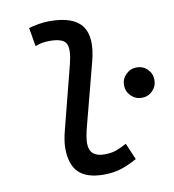

<svg xmlns="http://www.w3.org/2000/svg" viewBox="-84 -816 814 899"><g transform="rotate(-10 323.5 -366.0)"><path d="M338.4 9.8Q257.3 9.8 219 -27.6Q180.7 -64.9 180.7 -143.6Q180.7 -161.1 184.1 -182.6Q187.5 -204.1 194.8 -231.9L270.5 -527.3Q287.6 -593.8 274.2 -622.3Q260.7 -650.9 195.3 -650.9Q178.7 -650.9 161.4 -648.2Q144 -645.5 127 -638.2L111.8 -727.1Q136.2 -733.9 161.1 -738Q186 -742.2 210.9 -742.2Q324.2 -742.2 364.5 -688Q404.8 -633.8 375.5 -521.5L299.8 -231.9Q292 -203.1 288.6 -182.6Q285.2 -162.1 285.2 -147.9Q285.2 -83 357.4 -83Q387.2 -83 409.7 -90.3Q432.1 -97.7 463.4 -114.7L497.1 -36.1Q462.9 -16.6 425 -3.4Q387.2 9.8 338.4 9.8ZM575.2 -313.5Q545.4 -313.5 524.2 -334.7Q502.9 -356 502.9 -385.7Q502.9 -416 524.2 -437Q545.4 -458 575.2 -458Q605.5 -458 626.5 -437Q647.5 -416 647.5 -385.7Q647.5 -356 626.5 -334.7Q605.5 -313.5 575.2 -313.5Z"/></g></svg>

Font: Cascadia Code
Style: Italic
Weight: 400
Italic angle: -10°
Designer: Aaron Bell
Foundry: Saja Typeworks
Version: Version 2407.024